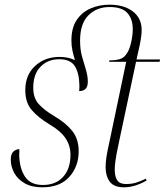

<svg xmlns="http://www.w3.org/2000/svg" viewBox="-20 -790 704 820"><path d="M161 10Q115 10 85 -7.5Q55 -25 40.5 -52Q26 -79 26 -108Q26 -133 37.5 -143Q49 -153 63 -153Q62 -140 62 -126Q64 -69 87.5 -34.5Q111 0 163 0Q218 0 249.5 -34.5Q281 -69 281 -129Q281 -168 260 -199.5Q239 -231 191 -259Q143 -288 115.5 -320Q88 -352 88 -405Q88 -470 130 -508.5Q172 -547 234 -547Q272 -547 300 -533Q294 -553 289.5 -573.5Q285 -594 285 -617Q285 -671 307.5 -704.5Q330 -738 367 -754Q404 -770 447 -770Q510 -770 547.5 -741Q585 -712 585 -662Q585 -637 576 -594L563 -536H664L661 -526H561L487 -178Q476 -126 473 -103Q470 -80 470 -66Q470 -35 481 -19.5Q492 -4 518 -4Q542 -4 561.5 -10Q581 -16 603 -27L606 -19Q555 10 510 10Q466 10 448.5 -14.5Q431 -39 431 -76Q431 -95 434.5 -119Q438 -143 449 -192L519 -526H446L447 -532Q470 -532 488 -536.5Q506 -541 516 -554Q531 -571 539 -604.5Q547 -638 547 -665Q547 -709 524 -734.5Q501 -760 448 -760Q393 -760 357.5 -724.5Q322 -689 322 -616Q322 -579 330 -550Q338 -521 346 -495.5Q354 -470 355 -446Q355 -444 355 -443.5Q355 -443 355 -445Q355 -442 355 -440Q355 -401 318 -401Q319 -407 319 -414Q319 -421 319 -428Q318 -478 299.5 -507.5Q281 -537 233 -537Q184 -537 153 -505Q122 -473 122 -415Q122 -372 145 -346Q168 -320 212 -294Q260 -266 288 -231.5Q316 -197 316 -144Q316 -79 276 -34.5Q236 10 161 10Z"/></svg>

Font: Noto Serif Display SemiCondensed ExtraLight
Style: Italic
Weight: 200
Width: 4
Italic angle: -12°
Designer: Monotype Design Team
Foundry: Monotype Imaging Inc.
Version: Version 2.009